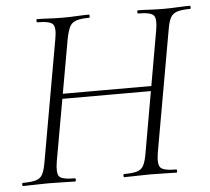

<svg xmlns="http://www.w3.org/2000/svg" viewBox="-48 -676 797 727"><g transform="rotate(-5 351.0 -312.5)"><path d="M11 0Q8 0 8 -6Q8 -12 11 -12Q43 -12 60.5 -17Q78 -22 86 -37Q94 -52 99 -81L181 -544Q189 -587 177.5 -600Q166 -613 118 -613Q116 -613 116 -619Q116 -625 118 -625Q138 -625 162.5 -623.5Q187 -622 215 -622Q244 -622 270.5 -623.5Q297 -625 316 -625Q318 -625 318 -619Q318 -613 316 -613Q284 -613 266.5 -607Q249 -601 241.5 -586Q234 -571 228 -542L146 -81Q139 -38 149.5 -25Q160 -12 209 -12Q212 -12 212 -6Q212 0 209 0Q189 0 163 -1Q137 -2 108 -2Q80 -2 55 -1Q30 0 11 0ZM161 -316 165 -335H547L545 -316ZM395 0Q393 0 393 -6Q393 -12 395 -12Q428 -12 445 -17Q462 -22 470 -37Q478 -52 483 -81L564 -542Q572 -585 561.5 -599Q551 -613 502 -613Q499 -613 499 -619Q499 -625 502 -625Q521 -625 546.5 -623.5Q572 -622 600 -622Q627 -622 653.5 -623.5Q680 -625 699 -625Q702 -625 702 -619Q702 -613 699 -613Q668 -613 650.5 -607.5Q633 -602 625 -587.5Q617 -573 612 -544L530 -81Q523 -38 534.5 -25Q546 -12 594 -12Q597 -12 597 -6Q597 0 594 0Q575 0 549.5 -1Q524 -2 496 -2Q468 -2 441.5 -1Q415 0 395 0Z"/></g></svg>

Font: Cormorant Infant Light
Style: Italic
Weight: 300
Italic angle: -10°
Designer: Christian Thalmann (Catharsis Fonts)
Foundry: Catharsis Fonts
Version: Version 4.001